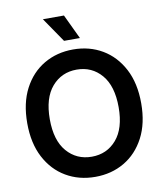

<svg xmlns="http://www.w3.org/2000/svg" viewBox="-100 -1019 937 1109"><g transform="rotate(-10 368.5 -464.5)"><path d="M369.1 9.8Q273.4 9.8 197.8 -34.7Q122.1 -79.1 78.4 -162.6Q34.7 -246.1 34.7 -363.3Q34.7 -481 78.4 -564.7Q122.1 -648.4 197.8 -692.9Q273.4 -737.3 369.1 -737.3Q464.4 -737.3 539.8 -692.9Q615.2 -648.4 659.2 -564.7Q703.1 -481 703.1 -363.3Q703.1 -245.6 659.2 -162.1Q615.2 -78.6 539.8 -34.4Q464.4 9.8 369.1 9.8ZM369.1 -108.4Q458 -108.4 514.4 -173.8Q570.8 -239.3 570.8 -363.3Q570.8 -487.8 514.4 -553.5Q458 -619.1 369.1 -619.1Q280.3 -619.1 223.6 -553.5Q167 -487.8 167 -363.3Q167 -239.3 223.6 -173.8Q280.3 -108.4 369.1 -108.4ZM326.7 -795.4 228 -939.5H351.6L419.9 -795.4Z"/></g></svg>

Font: Inter Tight SemiBold
Style: Regular
Weight: 600
Designer: Rasmus Andersson
Foundry: rsms
Version: Version 3.004; ttfautohint (v1.8.4.7-5d5b)